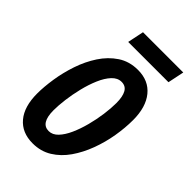

<svg xmlns="http://www.w3.org/2000/svg" viewBox="-211 -764 853 853"><g transform="rotate(45 215.0 -338.0)"><path d="M165 10Q98 10 60.5 -34.5Q23 -79 23 -161Q23 -203 31 -255Q39 -307 56.5 -359Q74 -411 102.5 -454.5Q131 -498 171.5 -525Q212 -552 266 -552Q333 -552 370.5 -506Q408 -460 408 -379Q408 -330 399 -276.5Q390 -223 371 -172Q352 -121 323.5 -80Q295 -39 255.5 -14.5Q216 10 165 10ZM177 -79Q201 -79 220.5 -99.5Q240 -120 255 -153.5Q270 -187 280.5 -227Q291 -267 296.5 -307Q302 -347 302 -380Q302 -420 290 -441.5Q278 -463 252 -463Q227 -463 207 -441.5Q187 -420 172 -385Q157 -350 147 -309Q137 -268 132 -229Q127 -190 127 -160Q127 -79 177 -79ZM147 -609 163 -686H416L400 -609Z"/></g></svg>

Font: Noto Sans ExtraCondensed SemiBold
Style: Italic
Weight: 600
Width: 2
Italic angle: -12°
Designer: Monotype Design Team
Foundry: Monotype Imaging Inc.
Version: Version 2.013; ttfautohint (v1.8.4.7-5d5b)